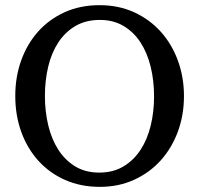

<svg xmlns="http://www.w3.org/2000/svg" viewBox="-20 -707 771 743"><path d="M576.2 -334Q576.2 -395 563 -449Q549.8 -502.9 523.4 -543.2Q497.1 -583.5 457.8 -606.7Q418.5 -629.9 366.2 -629.9Q312 -629.9 272 -606.4Q231.9 -583 205.6 -542.7Q179.2 -502.4 166.5 -449Q153.8 -395.5 153.8 -335.9Q153.8 -275.9 166.7 -221.9Q179.7 -168 205.8 -127.4Q231.9 -86.9 271.2 -63Q310.5 -39.1 363.8 -39.1Q418 -39.1 457.8 -63Q497.6 -86.9 523.9 -127.2Q550.3 -167.5 563.2 -220.9Q576.2 -274.4 576.2 -334ZM691.9 -335Q691.9 -262.2 668.5 -198.2Q645 -134.3 602.3 -86.7Q559.6 -39.1 499.5 -11.5Q439.5 16.1 366.2 16.1Q292.5 16.1 232.2 -10.5Q171.9 -37.1 128.9 -84.5Q85.9 -131.8 62.5 -196Q39.1 -260.3 39.1 -335.9Q39.1 -409.2 62 -473.1Q85 -537.1 127.4 -584.7Q169.9 -632.3 230.2 -659.7Q290.5 -687 365.2 -687Q439.5 -687 499.8 -659.2Q560.1 -631.3 602.8 -583.5Q645.5 -535.6 668.7 -471.7Q691.9 -407.7 691.9 -335Z"/></svg>

Font: BabelStone Ogham Pictish
Style: Italic
Weight: 400
Italic angle: -30°
Designer: Andrew West
Foundry: BabelStone
Version: Version 1.02 March 14, 2022